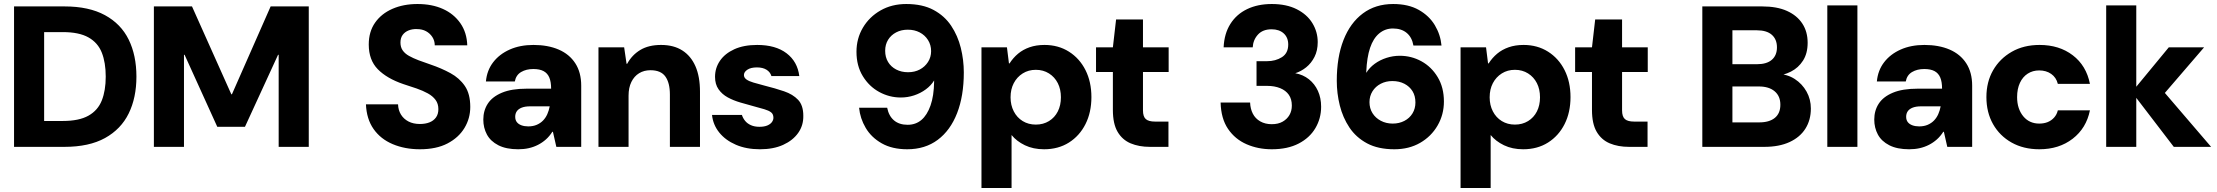

<svg xmlns="http://www.w3.org/2000/svg" viewBox="-20 -732 11048 957"><path d="M50 0V-700H302Q423 -700 503 -656.5Q583 -613 621.5 -534.5Q660 -456 660 -350Q660 -245 621.5 -166.5Q583 -88 503.5 -44Q424 0 301 0ZM200 -129H293Q374 -129 421 -155.5Q468 -182 487.5 -231.5Q507 -281 507 -350Q507 -420 487.5 -469.5Q468 -519 421 -545.5Q374 -572 293 -572H200Z M747 0V-700H937L1133 -262H1136L1329 -700H1519V0H1369V-459H1366L1201 -100H1063L900 -459H897V0Z M2073 12Q1998 12 1937.5 -13.5Q1877 -39 1842 -89Q1807 -139 1804 -212H1964Q1965 -183 1978.5 -161Q1992 -139 2016 -126.5Q2040 -114 2073 -114Q2100 -114 2120.5 -122Q2141 -130 2153 -146.5Q2165 -163 2165 -188Q2165 -215 2151 -234Q2137 -253 2112.5 -266.5Q2088 -280 2056.5 -291Q2025 -302 1990 -313Q1908 -341 1863 -387Q1818 -433 1818 -510Q1818 -574 1849.5 -619Q1881 -664 1936 -688Q1991 -712 2061 -712Q2133 -712 2187.5 -687.5Q2242 -663 2274.5 -616.5Q2307 -570 2309 -506H2147Q2147 -529 2135 -547.5Q2123 -566 2103.5 -576.5Q2084 -587 2058 -587Q2036 -588 2017 -580.5Q1998 -573 1987 -558Q1976 -543 1976 -520Q1976 -497 1987 -481Q1998 -465 2018.5 -453.5Q2039 -442 2066.5 -431.5Q2094 -421 2127 -410Q2180 -392 2225 -367.5Q2270 -343 2297 -303.5Q2324 -264 2324 -199Q2324 -142 2295 -94Q2266 -46 2210.5 -17Q2155 12 2073 12Z M2563 12Q2503 12 2464 -8Q2425 -28 2407 -61.5Q2389 -95 2389 -136Q2389 -181 2411.5 -215.5Q2434 -250 2482 -270Q2530 -290 2605 -290H2727Q2727 -324 2718 -345.5Q2709 -367 2689.5 -377.5Q2670 -388 2638 -388Q2603 -388 2577.5 -373Q2552 -358 2546 -326H2402Q2407 -381 2438 -421.5Q2469 -462 2520.5 -485Q2572 -508 2639 -508Q2711 -508 2764.5 -485Q2818 -462 2847.5 -416.5Q2877 -371 2877 -305V0H2753L2736 -75H2733Q2719 -53 2701 -37Q2683 -21 2661.5 -10Q2640 1 2615.5 6.5Q2591 12 2563 12ZM2613 -102Q2637 -102 2655.5 -110Q2674 -118 2687 -131.5Q2700 -145 2708 -163Q2716 -181 2720 -202H2623Q2597 -202 2580.5 -195.5Q2564 -189 2556 -177.5Q2548 -166 2548 -150Q2548 -134 2556 -123.5Q2564 -113 2579 -107.5Q2594 -102 2613 -102Z M2963 0V-496H3091L3103 -414H3106Q3130 -458 3171.5 -483Q3213 -508 3275 -508Q3338 -508 3381 -480.5Q3424 -453 3446.5 -401.5Q3469 -350 3469 -275V0H3319V-261Q3319 -319 3296.5 -350.5Q3274 -382 3222 -382Q3190 -382 3165.5 -367Q3141 -352 3127 -323.5Q3113 -295 3113 -255V0Z M3768 12Q3700 12 3648 -10.5Q3596 -33 3565 -71.5Q3534 -110 3529 -159H3678Q3683 -143 3694 -129.5Q3705 -116 3723 -108Q3741 -100 3765 -100Q3789 -100 3804.5 -106.5Q3820 -113 3827.5 -123.5Q3835 -134 3835 -145Q3835 -163 3823.5 -172Q3812 -181 3790 -187.5Q3768 -194 3738 -202Q3705 -211 3670.5 -221Q3636 -231 3607.5 -246.5Q3579 -262 3561.5 -287Q3544 -312 3544 -349Q3544 -393 3568.5 -429Q3593 -465 3640 -486.5Q3687 -508 3754 -508Q3846 -508 3900.5 -466.5Q3955 -425 3964 -353H3825Q3819 -373 3800.5 -384.5Q3782 -396 3753 -396Q3722 -396 3705 -384.5Q3688 -373 3688 -358Q3688 -345 3700.5 -336Q3713 -327 3735.5 -320.5Q3758 -314 3788 -306Q3844 -292 3888 -277Q3932 -262 3958 -234.5Q3984 -207 3984 -155Q3985 -107 3958.5 -69.5Q3932 -32 3883.5 -10Q3835 12 3768 12Z M4502 12Q4427 12 4375 -17.5Q4323 -47 4295 -94.5Q4267 -142 4262 -195H4402Q4410 -154 4436 -132Q4462 -110 4504 -110Q4544 -110 4572.5 -134Q4601 -158 4618 -206Q4635 -254 4636 -325Q4636 -326 4636 -328Q4636 -330 4636 -331Q4621 -306 4594.5 -286.5Q4568 -267 4536 -256.5Q4504 -246 4470 -246Q4413 -246 4362.5 -273.5Q4312 -301 4280.5 -352.5Q4249 -404 4249 -474Q4249 -540 4281 -594Q4313 -648 4369 -680Q4425 -712 4497 -712Q4578 -712 4633 -682.5Q4688 -653 4721 -603.5Q4754 -554 4769 -493.5Q4784 -433 4784 -371Q4784 -254 4750.5 -168Q4717 -82 4654 -35Q4591 12 4502 12ZM4506 -372Q4539 -372 4564.5 -385.5Q4590 -399 4605.5 -423Q4621 -447 4621 -477Q4621 -508 4605.5 -532.5Q4590 -557 4564 -570.5Q4538 -584 4505 -584Q4472 -584 4446.5 -570.5Q4421 -557 4406.5 -533.5Q4392 -510 4392 -479Q4392 -447 4406.5 -423Q4421 -399 4447 -385.5Q4473 -372 4506 -372Z M4872 205V-496H4999L5009 -416H5012Q5030 -444 5054.5 -464.5Q5079 -485 5112 -496.5Q5145 -508 5186 -508Q5255 -508 5308 -474.5Q5361 -441 5390.5 -382.5Q5420 -324 5420 -248Q5420 -172 5390.5 -113.5Q5361 -55 5308 -21.5Q5255 12 5184 12Q5130 12 5088.5 -8Q5047 -28 5022 -59V205ZM5143 -111Q5180 -111 5208.5 -128.5Q5237 -146 5252.5 -176.5Q5268 -207 5268 -247Q5268 -287 5252.5 -317.5Q5237 -348 5208.5 -366Q5180 -384 5143 -384Q5106 -384 5077.5 -366Q5049 -348 5033 -317.5Q5017 -287 5017 -247Q5017 -208 5033 -177Q5049 -146 5077.5 -128.5Q5106 -111 5143 -111Z M5712 0Q5657 0 5615.5 -17.5Q5574 -35 5550.5 -75Q5527 -115 5527 -184V-373H5443V-496H5527L5543 -635H5677V-496H5805V-373H5677V-182Q5677 -151 5691 -138.5Q5705 -126 5737 -126H5804V0Z M6319 12Q6251 12 6193.5 -13Q6136 -38 6101 -89.5Q6066 -141 6064 -221H6211Q6212 -190 6224.5 -165.5Q6237 -141 6261.5 -127Q6286 -113 6319 -113Q6351 -113 6373 -125.5Q6395 -138 6407 -158.5Q6419 -179 6419 -206Q6419 -238 6404 -259.5Q6389 -281 6361 -292.5Q6333 -304 6295 -304H6243V-427H6295Q6338 -427 6369.5 -447Q6401 -467 6401 -510Q6401 -545 6378.5 -565.5Q6356 -586 6318 -586Q6274 -586 6250 -559.5Q6226 -533 6224 -496H6079Q6082 -564 6112.5 -612.5Q6143 -661 6196 -686.5Q6249 -712 6319 -712Q6392 -712 6443.5 -686Q6495 -660 6521.5 -616.5Q6548 -573 6548 -522Q6548 -480 6532 -448.5Q6516 -417 6490.5 -396.5Q6465 -376 6436 -367Q6475 -360 6504 -337Q6533 -314 6549 -279Q6565 -244 6565 -200Q6565 -142 6536.5 -93.5Q6508 -45 6453 -16.5Q6398 12 6319 12Z M6930 12Q6849 12 6794 -17.5Q6739 -47 6706 -96.5Q6673 -146 6658 -206.5Q6643 -267 6643 -329Q6643 -447 6676.5 -532.5Q6710 -618 6773 -665Q6836 -712 6924 -712Q7000 -712 7052 -682.5Q7104 -653 7132 -606Q7160 -559 7165 -505H7025Q7018 -546 6991.5 -568Q6965 -590 6923 -590Q6884 -590 6854.5 -565.5Q6825 -541 6809 -493.5Q6793 -446 6790 -374Q6790 -373 6790 -372Q6790 -371 6790 -369Q6806 -395 6832 -414Q6858 -433 6890.5 -443.5Q6923 -454 6957 -454Q7015 -454 7065 -426.5Q7115 -399 7146 -347.5Q7177 -296 7177 -226Q7177 -161 7145.5 -106.5Q7114 -52 7058.5 -20Q7003 12 6930 12ZM6922 -116Q6954 -116 6980 -129.5Q7006 -143 7020.5 -167Q7035 -191 7035 -221Q7035 -254 7020.5 -277.5Q7006 -301 6980 -314.5Q6954 -328 6920 -328Q6888 -328 6862 -314.5Q6836 -301 6821 -277Q6806 -253 6806 -223Q6806 -192 6821 -168Q6836 -144 6862.5 -130Q6889 -116 6922 -116Z M7260 205V-496H7387L7397 -416H7400Q7418 -444 7442.5 -464.5Q7467 -485 7500 -496.5Q7533 -508 7574 -508Q7643 -508 7696 -474.5Q7749 -441 7778.5 -382.5Q7808 -324 7808 -248Q7808 -172 7778.5 -113.5Q7749 -55 7696 -21.5Q7643 12 7572 12Q7518 12 7476.5 -8Q7435 -28 7410 -59V205ZM7531 -111Q7568 -111 7596.5 -128.5Q7625 -146 7640.5 -176.5Q7656 -207 7656 -247Q7656 -287 7640.5 -317.5Q7625 -348 7596.5 -366Q7568 -384 7531 -384Q7494 -384 7465.5 -366Q7437 -348 7421 -317.5Q7405 -287 7405 -247Q7405 -208 7421 -177Q7437 -146 7465.5 -128.5Q7494 -111 7531 -111Z M8100 0Q8045 0 8003.5 -17.5Q7962 -35 7938.5 -75Q7915 -115 7915 -184V-373H7831V-496H7915L7931 -635H8065V-496H8193V-373H8065V-182Q8065 -151 8079 -138.5Q8093 -126 8125 -126H8192V0Z M8465 0V-700H8764Q8837 -700 8887 -677.5Q8937 -655 8963.5 -614.5Q8990 -574 8990 -519Q8990 -466 8967 -430Q8944 -394 8906.5 -375Q8869 -356 8824 -352L8840 -364Q8889 -362 8926 -338Q8963 -314 8984.5 -275.5Q9006 -237 9006 -191Q9006 -134 8979 -91Q8952 -48 8900 -24Q8848 0 8774 0ZM8615 -122H8749Q8799 -122 8826.5 -144.5Q8854 -167 8854 -210Q8854 -253 8825.5 -277Q8797 -301 8747 -301H8615ZM8615 -412H8738Q8786 -412 8811.5 -434Q8837 -456 8837 -496Q8837 -536 8811.5 -558.5Q8786 -581 8737 -581H8615Z M9088 0V-705H9238V0Z M9496 12Q9436 12 9397 -8Q9358 -28 9340 -61.5Q9322 -95 9322 -136Q9322 -181 9344.5 -215.5Q9367 -250 9415 -270Q9463 -290 9538 -290H9660Q9660 -324 9651 -345.5Q9642 -367 9622.5 -377.5Q9603 -388 9571 -388Q9536 -388 9510.5 -373Q9485 -358 9479 -326H9335Q9340 -381 9371 -421.5Q9402 -462 9453.5 -485Q9505 -508 9572 -508Q9644 -508 9697.5 -485Q9751 -462 9780.5 -416.5Q9810 -371 9810 -305V0H9686L9669 -75H9666Q9652 -53 9634 -37Q9616 -21 9594.5 -10Q9573 1 9548.5 6.5Q9524 12 9496 12ZM9546 -102Q9570 -102 9588.5 -110Q9607 -118 9620 -131.5Q9633 -145 9641 -163Q9649 -181 9653 -202H9556Q9530 -202 9513.5 -195.5Q9497 -189 9489 -177.5Q9481 -166 9481 -150Q9481 -134 9489 -123.5Q9497 -113 9512 -107.5Q9527 -102 9546 -102Z M10145 12Q10066 12 10006.5 -21.5Q9947 -55 9914 -113.5Q9881 -172 9881 -248Q9881 -324 9914.5 -382Q9948 -440 10007.5 -474Q10067 -508 10146 -508Q10244 -508 10311.5 -456.5Q10379 -405 10397 -314H10237Q10229 -346 10204 -363.5Q10179 -381 10144 -381Q10112 -381 10087 -365Q10062 -349 10048 -319Q10034 -289 10034 -248Q10034 -218 10042 -194Q10050 -170 10065 -152Q10080 -134 10100 -125Q10120 -116 10144 -116Q10168 -116 10186.5 -123.5Q10205 -131 10218.5 -146Q10232 -161 10237 -182H10397Q10379 -93 10311 -40.5Q10243 12 10145 12Z M10815 0 10606 -273 10790 -496H10966L10719 -209L10718 -330L11001 0ZM10478 0V-705H10628V0Z"/></svg>

Font: DM Sans 9pt 36pt Black
Style: Regular
Weight: 900
Version: Version 4.004;gftools[0.9.30]